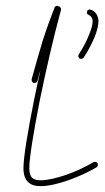

<svg xmlns="http://www.w3.org/2000/svg" viewBox="-20 -622 359 655"><path d="M88 -352C87 -346 90 -341 95 -339C101 -338 106 -341 108 -346C111 -359 114 -371 118 -383C110 -348 103 -313 96 -280C75 -175 60 -85 60 -49C60 -25 66 -10 76 -1C86 9 100 13 119 13C145 13 179 5 213 -7C247 -19 282 -35 309 -51C314 -54 315 -60 313 -65C310 -70 304 -71 299 -69C272 -53 239 -37 207 -26C175 -15 143 -7 119 -7C107 -7 97 -9 90 -15C83 -22 80 -33 80 -49C80 -84 95 -173 115 -276C136 -379 163 -497 188 -588V-589C188 -588 188 -588 188 -589C188 -589 188 -589 188 -590C188 -590 188 -591 188 -592V-593C188 -593 188 -594 187 -594V-595C187 -596 187 -596 186 -596C186 -597 186 -597 186 -597L185 -598L184 -599C184 -599 183 -599 183 -600H182H181L178 -601V-602C178 -601 178 -602 178 -602C178 -602 177 -602 176 -602H175H174C173 -602 173 -602 173 -602C172 -602 172 -601 171 -601C171 -601 171 -601 170 -601C170 -601 170 -600 169 -600C169 -600 169 -600 168 -599C167 -598 167 -598 167 -598C167 -597 166 -597 166 -597V-596C152 -560 138 -522 125 -481C113 -440 100 -396 88 -352ZM289 -589C284 -591 278 -588 277 -583C275 -578 278 -572 283 -571C287 -569 290 -567 292 -563C295 -559 296 -554 296 -549C296 -539 292 -523 284 -504C276 -483 264 -460 249 -437C246 -432 247 -426 251 -423C256 -420 262 -421 265 -425C282 -450 294 -475 303 -496C312 -519 316 -538 316 -549C316 -559 313 -567 309 -574C304 -581 297 -587 289 -589Z"/></svg>

Font: Mistral SingleLine OTF-SVG Regular
Style: Regular
Weight: 300
Designer: François Chastanet, Élisa Garzelli, Anais Alves, Morgane Autin
Foundry: institut supérieur des arts et du design Toulouse / isdaT
Version: Version 1.000;hotconv 1.0.117;makeotfexe 2.5.65602 DEVELOPME